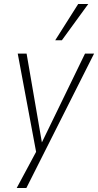

<svg xmlns="http://www.w3.org/2000/svg" viewBox="-20 -753 487 953"><path d="M63 180 166 -12 163 21 68 -487H112L190 -34H182L402 -487H447L111 180ZM254 -553 368 -733H418L287 -553Z"/></svg>

Font: Nunito Sans 10pt Condensed ExtraLight
Style: Italic
Weight: 250
Width: 3
Italic angle: -9°
Designer: Vernon Adams
Foundry: Vernon Adams
Version: Version 3.101;gftools[0.9.27]